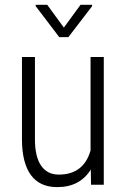

<svg xmlns="http://www.w3.org/2000/svg" viewBox="-20 -764 521 794"><path d="M355.5 -63Q310.5 9.8 216.3 9.8Q144.5 9.8 107.9 -40Q71.3 -89.8 70.8 -186.5V-528.3H124.5V-188Q124.5 -116.2 149.9 -79.1Q175.3 -42 223.1 -42Q325.7 -42 354.5 -141.6V-528.3H409.2V0H356.4ZM244.1 -649.9 313 -744.1H360.8V-738.3L262.7 -610.4H225.1L127.4 -738.8V-744.1H175.3Z"/></svg>

Font: Roboto Condensed Light
Style: Regular
Weight: 300
Designer: Google
Version: Version 2.134; 2016